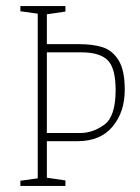

<svg xmlns="http://www.w3.org/2000/svg" viewBox="-20 -611 460 631"><path d="M390 -316Q390 -243 350 -195Q310 -147 235 -147H134V-27L195 -18V0H47V-17L104 -25V-566L47 -574V-591H195V-573L134 -564V-466H238Q286 -466 318 -455.5Q350 -445 370 -412.5Q390 -380 390 -316ZM360 -315Q360 -387 334 -413Q308 -439 247 -439H134V-174H245Q285 -174 322.5 -201Q360 -228 360 -315Z"/></svg>

Font: Grenze Thin
Style: Regular
Weight: 250
Designer: Renata Polastri
Foundry: Omnibus-Type
Version: Version 1.002; ttfautohint (v1.8)